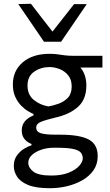

<svg xmlns="http://www.w3.org/2000/svg" viewBox="-20 -792 582 1015"><path d="M244 203Q170 203 128.5 185.8Q87 168.5 70 141.5Q53 114.5 53 86Q53 52.5 69.5 29.8Q86 7 108 -6Q130 -19 146.5 -24V-31Q138 -33.5 125.8 -41.8Q113.5 -50 104.2 -65Q95 -80 95 -103Q95 -156.5 157 -182V-189.5Q145.5 -194 127.5 -204.8Q109.5 -215.5 91.2 -234.2Q73 -253 60.5 -280.5Q48 -308 48 -345.5Q48 -418 100.5 -462.8Q153 -507.5 242 -507.5Q266 -507.5 283.5 -505Q301 -502.5 320.2 -499.8Q339.5 -497 367 -497H521.5V-435H405Q421.5 -415.5 429 -391.5Q436.5 -367.5 436.5 -340Q436.5 -266.5 392.2 -227Q348 -187.5 275 -171Q222.5 -158.5 197 -148.2Q171.5 -138 171.5 -117.5Q171.5 -95.5 195.5 -87.8Q219.5 -80 275.5 -80H297Q400.5 -80 448.5 -54.8Q496.5 -29.5 496.5 33Q496.5 76.5 474 108.5Q451.5 140.5 414.2 161.5Q377 182.5 332.5 192.8Q288 203 244 203ZM236.5 -229.5Q261 -233.5 289.8 -243.8Q318.5 -254 338.8 -275.2Q359 -296.5 359 -335Q359 -371 340.5 -393.8Q322 -416.5 294.8 -427Q267.5 -437.5 242 -437.5Q196.5 -437.5 161 -413.2Q125.5 -389 125.5 -339.5Q125.5 -290 160 -262.8Q194.5 -235.5 236.5 -229.5ZM251 136Q306 136 343.2 120.8Q380.5 105.5 399 84.5Q417.5 63.5 417.5 45.5Q417.5 26.5 406.5 14Q395.5 1.5 365.5 -4.8Q335.5 -11 278.5 -11H260Q228 -10.5 198.2 -0.5Q168.5 9.5 149 27.2Q129.5 45 129.5 68.5Q129.5 94.5 156.2 115.2Q183 136 251 136ZM212.5 -571.5Q178.5 -621.5 144.5 -671.2Q110.5 -721 76.5 -770.5L143.5 -772Q172 -735 200.2 -698.5Q228.5 -662 257.5 -625Q286.5 -661.5 314.5 -697.5Q342.5 -733.5 371.5 -770H438.5Q405 -720.5 371 -671Q337 -621.5 303 -571.5Z"/></svg>

Font: Heraclito
Style: Regular
Weight: 400
Designer: Kostas Bartsokas (font) & Cristiano Sobral (main changes)
Foundry: Kostas Bartsokas (font) & Cristiano Sobral (main changes)
Version: Version 1.00;July 8, 2020;FontCreator 13.0.0.2655 64-bit